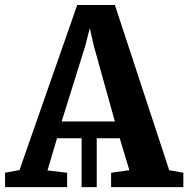

<svg xmlns="http://www.w3.org/2000/svg" viewBox="-34 -768 772 788"><path d="M-13 0 -13.5 -59 46 -70 283 -747.5H437.5L660.5 -69.5L718.5 -59V0H422V-59L497 -69.5L457.5 -200.5H363V0H301V-200.5H200L161 -68.5L241.5 -59V0ZM219 -269.5H437.5L351.5 -578L334.5 -652.5L315 -576.5Z"/></svg>

Font: Merriweather 20pt
Style: Bold
Weight: 700
Version: Version 2.100